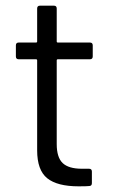

<svg xmlns="http://www.w3.org/2000/svg" viewBox="-20 -656 404 677"><path d="M111 -126V-443Q111 -447 107 -447H46Q36 -447 36 -457V-496Q36 -506 46 -506H107Q111 -506 111 -510V-626Q111 -636 121 -636H170Q180 -636 180 -626V-510Q180 -506 184 -506H297Q307 -506 307 -496V-457Q307 -447 297 -447H184Q180 -447 180 -443V-148Q180 -101 201 -81Q222 -61 269 -61H294Q304 -61 304 -51V-10Q304 0 294 0Q286 1 257 1Q182 1 146.5 -27.5Q111 -56 111 -126Z"/></svg>

Font: Barlow GEO
Style: Regular
Weight: 400
Designer: Jeremy Tribby
Foundry: Tribby Type
Version: Version 1.408